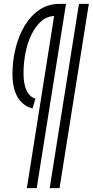

<svg xmlns="http://www.w3.org/2000/svg" viewBox="-20 -760 478 990"><path d="M236.2 210 387.1 -740H438L287 210ZM162.7 -251.4 147.5 -200.7Q111.8 -210.7 89.1 -234.6Q66.3 -258.5 55.2 -294.8Q44.2 -331.1 44.2 -376.8Q44.2 -446.1 60.3 -511.1Q76.4 -576.2 107.3 -627.7Q138.3 -679.2 183.5 -709.6Q228.8 -740 287 -740H320.3L169.3 210H118.5L259 -677.4Q221 -675.7 191.8 -649.7Q162.6 -623.8 142.2 -581.6Q121.7 -539.5 111.5 -487.5Q101.3 -435.4 101.3 -381.2Q101.3 -345.7 108.2 -318.6Q115.1 -291.4 129 -274.1Q142.9 -256.9 162.7 -251.4Z"/></svg>

Font: Georama ExtraCondensed Thin
Style: Italic
Weight: 100
Width: 2
Italic angle: -9°
Designer: Jean-Baptiste Levee
Foundry: Production Type
Version: Version 1.001